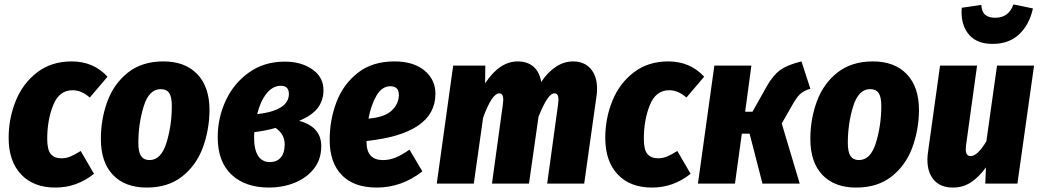

<svg xmlns="http://www.w3.org/2000/svg" viewBox="-20 -828 4690 866"><path d="M465 -482 385 -388Q348 -421 307 -421Q247 -421 220 -354Q193 -287 193 -201Q193 -152 209.5 -133Q226 -114 257 -114Q278 -114 297.5 -122Q317 -130 344 -147L404 -44Q326 18 230 18Q131 18 75 -41.5Q19 -101 19 -206Q19 -294 51 -373Q83 -452 147.5 -501.5Q212 -551 303 -551Q402 -551 465 -482Z M435 -201Q435 -291 464.5 -371Q494 -451 557.5 -501Q621 -551 717 -551Q815 -551 870 -493.5Q925 -436 925 -331Q924 -241 894.5 -161.5Q865 -82 801.5 -32Q738 18 642 18Q544 18 489.5 -39Q435 -96 435 -201ZM755 -350Q755 -391 743 -408.5Q731 -426 705 -426Q652 -426 628 -348Q604 -270 604 -183Q604 -142 616.5 -124Q629 -106 654 -106Q707 -106 731 -184.5Q755 -263 755 -350Z M1439 -421Q1439 -375 1413 -341Q1387 -307 1329 -283Q1429 -256 1429 -169Q1429 -108 1395 -66Q1361 -24 1307.5 -3Q1254 18 1194 18Q1086 18 1024 -40.5Q962 -99 962 -209Q962 -297 998.5 -375Q1035 -453 1103.5 -501.5Q1172 -550 1264 -550Q1339 -550 1389 -515Q1439 -480 1439 -421ZM1140 -313Q1283 -330 1283 -404Q1283 -441 1247 -441Q1210 -441 1182 -406Q1154 -371 1140 -313ZM1127 -232 1126 -210Q1126 -97 1198 -97Q1228 -97 1246 -117Q1264 -137 1264 -177Q1264 -223 1223 -251Q1173 -237 1127 -232Z M1944 -405Q1944 -225 1633 -192V-191Q1633 -146 1652 -126Q1671 -106 1707 -106Q1736 -106 1763.5 -117Q1791 -128 1827 -153L1885 -55Q1792 18 1679 18Q1577 18 1522 -38Q1467 -94 1467 -197Q1467 -288 1498 -368.5Q1529 -449 1594.5 -500Q1660 -551 1759 -551Q1845 -551 1894.5 -510Q1944 -469 1944 -405ZM1779 -400Q1779 -439 1741 -439Q1703 -439 1678.5 -397.5Q1654 -356 1642 -293Q1715 -299 1747 -329.5Q1779 -360 1779 -400Z M2673 -427Q2673 -409 2670 -391L2615 0H2448L2497 -356Q2499 -374 2499 -379Q2499 -407 2481 -407Q2465 -407 2447.5 -380.5Q2430 -354 2409 -302L2366 0H2199L2248 -356Q2250 -374 2250 -378Q2250 -407 2232 -407Q2199 -407 2159 -297L2117 0H1950L2024 -532H2169L2168 -452Q2233 -551 2315 -551Q2359 -551 2386.5 -527Q2414 -503 2421 -458Q2449 -501 2486 -526Q2523 -551 2565 -551Q2615 -551 2644 -518Q2673 -485 2673 -427Z M3156 -482 3076 -388Q3039 -421 2998 -421Q2938 -421 2911 -354Q2884 -287 2884 -201Q2884 -152 2900.5 -133Q2917 -114 2948 -114Q2969 -114 2988.5 -122Q3008 -130 3035 -147L3095 -44Q3017 18 2921 18Q2822 18 2766 -41.5Q2710 -101 2710 -206Q2710 -294 2742 -373Q2774 -452 2838.5 -501.5Q2903 -551 2994 -551Q3093 -551 3156 -482Z M3635 -428Q3603 -418 3587 -402Q3571 -386 3550 -348L3506 -271L3587 0H3419L3361 -225H3326L3295 0H3128L3202 -532H3369L3341 -324H3374L3438 -438Q3466 -488 3499 -512Q3532 -536 3595 -551Z M3635 -201Q3635 -291 3664.5 -371Q3694 -451 3757.5 -501Q3821 -551 3917 -551Q4015 -551 4070 -493.5Q4125 -436 4125 -331Q4124 -241 4094.5 -161.5Q4065 -82 4001.5 -32Q3938 18 3842 18Q3744 18 3689.5 -39Q3635 -96 3635 -201ZM3955 -350Q3955 -391 3943 -408.5Q3931 -426 3905 -426Q3852 -426 3828 -348Q3804 -270 3804 -183Q3804 -142 3816.5 -124Q3829 -106 3854 -106Q3907 -106 3931 -184.5Q3955 -263 3955 -350Z M4163 -108Q4163 -125 4166 -144L4220 -532H4387L4337 -171Q4336 -164 4336 -154Q4336 -124 4358 -124Q4389 -124 4429 -191L4477 -532H4644L4569 0H4424L4427 -73Q4396 -30 4360 -6Q4324 18 4278 18Q4223 18 4193 -15.5Q4163 -49 4163 -108ZM4317 -774 4318 -793 4406 -806Q4408 -775 4423.5 -761.5Q4439 -748 4469 -748Q4530 -748 4551 -808L4639 -790Q4623 -717 4577 -673.5Q4531 -630 4457 -630Q4388 -630 4352.5 -669.5Q4317 -709 4317 -774Z"/></svg>

Font: Fira Sans Condensed ExtraBold
Style: Italic
Weight: 800
Width: 3
Italic angle: -8°
Designer: bBox Type GmbH & Carrois Corporate GbR & Edenspiekermann AG
Foundry: bBox Type GmbH & Carrois Corporate GbR & Edenspiekermann AG
Version: Version 4.301